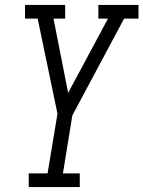

<svg xmlns="http://www.w3.org/2000/svg" viewBox="-20 -755 579 775"><path d="M96 0V-55H172L212 -296L167 -512L132 -680H81V-735H243V-680H196L255 -380L416 -680H377V-735H539V-680H481L272 -289L234 -55H302V0Z"/></svg>

Font: Iosevka Slab Light Oblique
Style: Regular
Weight: 300
Italic angle: -9°
Monospace: yes
Designer: Belleve Invis
Foundry: Belleve Invis
Version: Version 11.1.1; ttfautohint (v1.8.3)